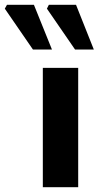

<svg xmlns="http://www.w3.org/2000/svg" viewBox="-113 -778 410 798"><path d="M65 0V-496H212V0ZM24 -572 -93 -742 -84 -758H28L103 -572ZM199 -572 82 -742 90 -758H203L277 -572Z"/></svg>

Font: Mada
Style: Bold
Weight: 700
Designer: Khaled Hosny
Version: Version 1.5